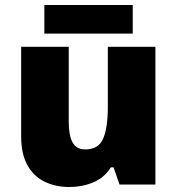

<svg xmlns="http://www.w3.org/2000/svg" viewBox="-20 -741 710 771"><path d="M604 -553V0H460L436 -69H425Q399 -27 354 -8.5Q309 10 258 10Q204 10 160 -11Q116 -32 90.5 -77Q65 -122 65 -193V-553H256V-251Q256 -197 271.5 -169Q287 -141 322 -141Q376 -141 394.5 -185Q413 -229 413 -311V-553ZM513 -721V-606H158V-721Z"/></svg>

Font: Noto Sans Telugu Black
Style: Regular
Weight: 900
Designer: Jelle Bosma - Monotype Design Team
Foundry: Monotype Imaging Inc.
Version: Version 2.005; ttfautohint (v1.8.4.7-5d5b)